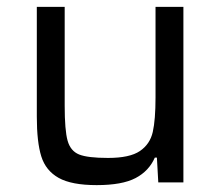

<svg xmlns="http://www.w3.org/2000/svg" viewBox="-20 -530 639 558"><path d="M436 -72H430Q413 -33 374 -12.5Q335 8 261 8Q188 8 150.5 -13Q113 -34 100 -75.5Q87 -117 87 -191V-510H168V-223Q168 -151 176.5 -121Q185 -91 210 -81Q235 -71 294 -71Q357 -71 386.5 -91Q416 -111 424 -146.5Q432 -182 432 -247V-510H513V0H440Z"/></svg>

Font: Source Han Sans & Saira Hybrid
Style: Regular
Weight: 400
Designer: Ryoko NISHIZUKA 西塚涼子 (kana & ideographs); Paul D. Hunt (Latin, Greek & Cyrillic); Wenlong ZHANG 张文龙 (bopomofo); Sandoll 
Foundry: Adobe Systems Incorporated
Version: Version 1.00;August 2, 2021;FontCreator 13.0.0.2675 64-bit